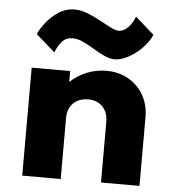

<svg xmlns="http://www.w3.org/2000/svg" viewBox="-55 -855 825 907"><g transform="rotate(5 357.0 -402.0)"><path d="M84 0V-512H266.5V-460Q299.5 -491.5 344 -509.8Q388.5 -528 437.5 -528Q496.5 -528 542 -502Q587.5 -476 613.8 -430.2Q640 -384.5 640 -325.5V0H457.5V-286.5Q457.5 -332.5 432 -359.2Q406.5 -386 363 -386Q333.5 -386 312 -374Q290.5 -362 278.5 -340.8Q266.5 -319.5 266.5 -292V0ZM472 -585.5Q446.5 -585.5 420.2 -598Q394 -610.5 367.8 -626.5Q341.5 -642.5 315.8 -654.8Q290 -667 265 -667Q232 -667 212.8 -643.5Q193.5 -620 184.5 -593L94 -672.5Q121 -728 166.2 -765.8Q211.5 -803.5 262.5 -803.5Q293 -803.5 324.2 -791Q355.5 -778.5 384.8 -762.5Q414 -746.5 438.5 -734Q463 -721.5 479.5 -721.5Q502 -721.5 523.8 -744.5Q545.5 -767.5 554 -795.5L643.5 -716.5Q626.5 -679 596.2 -649.5Q566 -620 532.8 -602.8Q499.5 -585.5 472 -585.5Z"/></g></svg>

Font: Spartan Thin ExtraBold
Style: Regular
Weight: 800
Version: Version 1.004